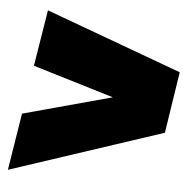

<svg xmlns="http://www.w3.org/2000/svg" viewBox="-40 -575 534 524"><g transform="rotate(5 227.0 -312.5)"><path d="M418 -229 0 -91 25 -247 268 -313 46 -380 71 -534 444 -397Z"/></g></svg>

Font: Georama SemiCondensed Black
Style: Italic
Weight: 900
Width: 4
Italic angle: -9°
Designer: Jean-Baptiste Levee
Foundry: Production Type
Version: Version 1.000